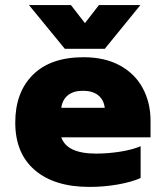

<svg xmlns="http://www.w3.org/2000/svg" viewBox="-20 -720 632 755"><path d="M94 -700H259L314 -629L369 -700H532L392 -528H235ZM40 -238Q40 -357 109.5 -426Q179 -495 309 -495Q392 -495 451.5 -462.5Q511 -430 541.5 -373Q572 -316 572 -245V-180H221Q243 -116 358 -116Q404 -116 452 -123.5Q500 -131 533 -145V-20Q497 -4 443 5.5Q389 15 332 15Q194 15 117 -51Q40 -117 40 -238ZM392 -296Q388 -328 366 -345.5Q344 -363 306 -363Q268 -363 246.5 -345Q225 -327 221 -296Z"/></svg>

Font: Readiness ExtraBold
Style: Regular
Weight: 800
Designer: Katatrad Team
Foundry: CadsonDemak
Version: Version 1.00;January 16, 2020;FontCreator 12.0.0.2550 64-bit